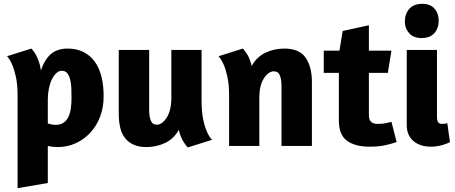

<svg xmlns="http://www.w3.org/2000/svg" viewBox="-20 -763 2380 1004"><path d="M72 221V-260Q72 -320 63.5 -359.5Q55 -399 44 -424Q32 -452 17 -469L144 -509Q156 -497 166 -480Q174 -466 182 -444.5Q190 -423 194 -395Q213 -452 246.5 -480.5Q280 -509 334 -509Q381 -509 416.5 -491Q452 -473 475.5 -440.5Q499 -408 510.5 -362Q522 -316 522 -259Q522 -203 504 -154.5Q486 -106 453.5 -70.5Q421 -35 377 -14.5Q333 6 282 6Q254 6 230 0V194ZM230 -242V-117Q237 -115 249 -112.5Q261 -110 271 -110Q295 -110 311 -120.5Q327 -131 336.5 -149.5Q346 -168 350 -193.5Q354 -219 354 -249Q354 -277 353 -303Q352 -329 346.5 -349Q341 -369 331 -381Q321 -393 303 -393Q288 -393 274.5 -380.5Q261 -368 251 -347.5Q241 -327 235.5 -299.5Q230 -272 230 -242Z M876 -502H1034V-241Q1034 -181 1042 -141Q1050 -101 1061 -77Q1073 -48 1089 -32L962 8Q953 -1 944 -15Q936 -26 928 -43.5Q920 -61 915 -84Q889 -37 843.5 -15.5Q798 6 745 6Q706 6 678.5 -6.5Q651 -19 633.5 -41.5Q616 -64 608.5 -96Q601 -128 601 -168V-502H760V-189Q760 -154 768.5 -132.5Q777 -111 800 -111Q828 -111 852 -148.5Q876 -186 876 -252Z M1452 0V-312Q1452 -347 1443.5 -368.5Q1435 -390 1412 -390Q1384 -390 1360 -353.5Q1336 -317 1336 -251V0H1178V-260Q1178 -320 1169.5 -359.5Q1161 -399 1150 -424Q1138 -452 1123 -469L1250 -509Q1259 -499 1268 -486Q1276 -475 1283.5 -457.5Q1291 -440 1296 -418Q1322 -465 1367.5 -487Q1413 -509 1467 -509Q1545 -509 1578 -461.5Q1611 -414 1611 -335V0Z M1673 -498H1755L1772 -601L1909 -631V-498H2027L2008 -382H1909V-159Q1909 -115 1955 -115Q1980 -115 2003 -120Q2015 -123 2027 -126L2054 -20Q2034 -13 1998.5 -4.5Q1963 4 1912 4Q1837 4 1794.5 -27Q1752 -58 1752 -132V-382H1673Z M2107 -109V-502H2265V-154Q2265 -131 2272 -123Q2279 -115 2293 -115Q2301 -115 2309 -116.5Q2317 -118 2319 -119L2333 -20Q2332 -19 2324 -15.5Q2316 -12 2303 -7.5Q2290 -3 2272 0.5Q2254 4 2234 4Q2177 4 2142 -25.5Q2107 -55 2107 -109ZM2274 -655Q2274 -616 2251.5 -590Q2229 -564 2184 -564Q2142 -564 2119.5 -589.5Q2097 -615 2097 -650Q2097 -690 2120 -716.5Q2143 -743 2188 -743Q2230 -743 2252 -718Q2274 -693 2274 -655Z"/></svg>

Font: Amaranth
Style: Bold
Weight: 700
Designer: Gesine Todt
Foundry: Gesine Todt
Version: Version 1.001